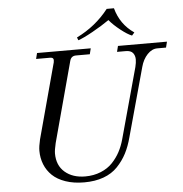

<svg xmlns="http://www.w3.org/2000/svg" viewBox="-61 -978 1002 1054"><g transform="rotate(-5 440.0 -451.0)"><path d="M130 -176Q130 -200 139 -238L251 -653Q254 -667 250 -673.5Q246 -680 232 -680H156L164 -712H460L452 -680H376Q349 -680 342 -653L223 -211Q214 -173 214 -154Q214 -88 257 -51Q300 -14 369 -14Q416 -14 455 -30Q494 -46 519.5 -73Q545 -100 561.5 -131Q578 -162 588 -198L695 -588Q701 -612 701 -630Q701 -651 689.5 -665.5Q678 -680 650 -680H602L610 -712H880L872 -680H824Q794 -680 769 -653.5Q744 -627 733 -586L629 -208Q616 -158 596 -119.5Q576 -81 545 -48.5Q514 -16 467.5 1Q421 18 361 18Q303 18 258 2.5Q213 -13 185.5 -39.5Q158 -66 144 -101Q130 -136 130 -176ZM390 -778Q496 -830 566 -920H606Q630 -830 706 -778L692 -762Q668 -771 630.5 -800.5Q593 -830 570 -858Q530 -830 477 -800.5Q424 -771 396 -762Z"/></g></svg>

Font: Old Standard TT
Style: Italic
Weight: 400
Italic angle: -15.2°
Designer: Alexey Kryukov <alexios@thessalonica.org.ru>
Version: Version 2.2